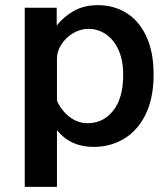

<svg xmlns="http://www.w3.org/2000/svg" viewBox="-20 -560 652 745"><path d="M76 -530V165H201V-55C235.7 -11.7 283 10 343 10C387 10 426.7 -0.7 462 -22C497.3 -43.3 525.2 -75 545.5 -117C565.8 -159 576 -210.3 576 -271C576 -329.7 566.5 -379.2 547.5 -419.5C528.5 -459.8 502.7 -490 470 -510C437.3 -530 400.7 -540 360 -540C324 -540 292.8 -532.5 266.5 -517.5C240.2 -502.5 218 -483.7 200 -461V-530ZM419.5 -131C393.8 -98.3 360.7 -82 320 -82C294.7 -82 271.5 -90 250.5 -106C229.5 -122 213 -143 201 -169V-334C201 -351.3 206.5 -368.8 217.5 -386.5C228.5 -404.2 243.5 -418.8 262.5 -430.5C281.5 -442.2 302 -448 324 -448C348 -448 370.2 -441.2 390.5 -427.5C410.8 -413.8 427.2 -393.7 439.5 -367C451.8 -340.3 458 -307.7 458 -269C458 -209.7 445.2 -163.7 419.5 -131Z"/></svg>

Font: Morrison SemiBold
Style: Regular
Weight: 600
Designer: Pablo Impallari, Rodrigo Fuenzalida (Modified by Dan O. Williams)
Version: Version 0.030; ttfautohint (v1.8.1)